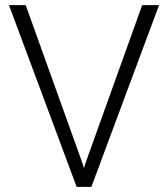

<svg xmlns="http://www.w3.org/2000/svg" viewBox="-20 -731 657 751"><path d="M304.2 -87.9 308.1 -72.8 312.5 -87.9 536.1 -710.9H602.1L337.4 0H279.8L15.1 -710.9H80.6Z"/></svg>

Font: Vazir Thin
Style: Thin
Weight: 100
Designer: Saber Rastikerdar
Foundry: Saber Rastikerdar
Version: Version 30.0.0